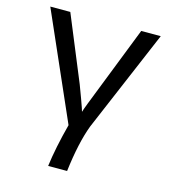

<svg xmlns="http://www.w3.org/2000/svg" viewBox="-109 -618 819 914"><g transform="rotate(15 300.0 -160.5)"><path d="M124.5 -528.3 256.8 -207.5Q263.2 -191.9 281.2 -142.1Q299.3 -92.3 301.3 -83.5Q304.2 -93.8 317.4 -128.4Q330.6 -163.1 474.1 -528.3H570.3L356.9 -25.9Q323.2 63 305.7 207H212.4Q224.6 113.3 255.9 -5.4L25.9 -528.3Z"/></g></svg>

Font: Liberation Mono
Style: Regular
Weight: 400
Monospace: yes
Designer: Steve Matteson
Foundry: Ascender Corporation
Version: Version 2.1.5